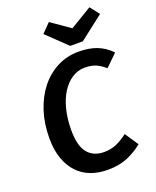

<svg xmlns="http://www.w3.org/2000/svg" viewBox="-170 -1030 931 1143"><g transform="rotate(-20 295.5 -458.5)"><path d="M516 -554Q487 -580 458.5 -592Q430 -604 389 -604Q345 -604 308 -580Q271 -556 244 -513.5Q217 -471 202 -411.5Q187 -352 187 -281Q187 -181 224 -136.5Q261 -92 327 -92Q371 -92 405.5 -107Q440 -122 478 -151L535 -66Q493 -31 439 -8Q385 15 312 15Q253 15 204.5 -3.5Q156 -22 121.5 -59Q87 -96 67.5 -151Q48 -206 48 -280Q48 -373 73.5 -451Q99 -529 144 -585.5Q189 -642 251 -674Q313 -706 387 -706Q452 -706 501 -687.5Q550 -669 591 -627ZM539 -932 585 -873 433 -755H353L227 -876L282 -932L401 -849Z"/></g></svg>

Font: Xgbmvzvtohvqztyvzapvmeyoton
Style: Regular
Weight: 500
Italic angle: -8°
Designer: Carrois Corporate & Edenspiekermann
Foundry: Carrois Corporate GbR & Edenspiekermann AG
Version: Version 2.001